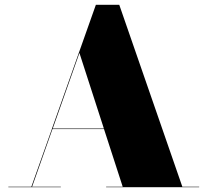

<svg xmlns="http://www.w3.org/2000/svg" viewBox="-20 -785 870 805"><path d="M15 -2H111.5L198 -245.5V-246L382 -765H480L744.5 -2H815V0H425V-2H494.5L416 -244H200L114.5 -2H235V0H15ZM313 -563 201 -246H415.5Z"/></svg>

Font: Bodoni* 96pt Fatface
Style: Regular
Weight: 900
Version: Version 2.3